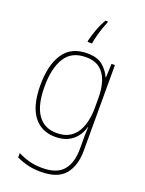

<svg xmlns="http://www.w3.org/2000/svg" viewBox="-182 -849 887 1175"><g transform="rotate(20 262.0 -261.5)"><path d="M258 -538Q324 -538 359.5 -508.5Q395 -479 413 -438H415L419 -528H441V29Q441 127 394 184Q347 241 237 241Q187 241 148.5 231Q110 221 78 206V177Q111 194 150 205Q189 216 237 216Q332 216 373.5 167Q415 118 415 29V-15Q415 -42 415 -63.5Q415 -85 417 -115H415Q399 -57 356 -23.5Q313 10 246 10Q156 10 105 -57Q54 -124 54 -258Q54 -388 104 -463Q154 -538 258 -538ZM258 -513Q165 -513 123 -444.5Q81 -376 81 -258Q81 -137 123.5 -76Q166 -15 246 -15Q297 -15 329.5 -34.5Q362 -54 380.5 -86.5Q399 -119 407 -158.5Q415 -198 415 -237V-307Q415 -364 400 -411Q385 -458 351 -485.5Q317 -513 258 -513ZM309 -757Q302 -741 292 -712.5Q282 -684 274.5 -654.5Q267 -625 264 -604H235V-612Q244 -649 258.5 -689Q273 -729 294 -764H309Z"/></g></svg>

Font: Noto Sans Thai SemCond Thin
Style: Regular
Weight: 100
Width: 4
Designer: Monotype Design Team
Foundry: Monotype Imaging Inc.
Version: Version 2.002; ttfautohint (v1.8.4.7-5d5b)